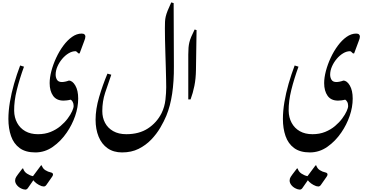

<svg xmlns="http://www.w3.org/2000/svg" viewBox="-20 -910 3056 1601"><path d="M275 361Q193 361 143.5 324.5Q94 288 72 224.5Q50 161 50 82Q50 16 62.5 -59Q75 -134 97.5 -212Q120 -290 148 -364L180 -354Q143 -252 120 -159.5Q97 -67 98 14Q99 70 123 114.5Q147 159 191 184Q235 209 297 209Q355 209 402 190Q449 171 484.5 141Q520 111 544.5 78Q569 45 581.5 17Q594 -11 594 -26Q594 -47 586 -61Q578 -75 569 -79Q555 -75 538 -73Q521 -71 510 -71Q451 -71 422.5 -111.5Q394 -152 394 -217Q394 -263 408.5 -318Q423 -373 448.5 -428Q474 -483 508 -529Q542 -575 581 -602.5Q620 -630 661 -630Q678 -630 685 -622.5Q692 -615 692 -606Q692 -598 689.5 -588.5Q687 -579 682 -567L644 -465H634Q617 -483 610 -483Q581 -483 552 -465.5Q523 -448 498.5 -419Q474 -390 459 -355.5Q444 -321 444 -288Q444 -263 455.5 -244.5Q467 -226 496 -226Q507 -226 522.5 -229Q538 -232 554 -238Q584 -238 608 -197Q632 -156 632 -88Q632 -16 606.5 57.5Q581 131 537 195Q488 267 421 314Q354 361 275 361ZM191 671Q184 671 173 668Q142 658 124 637.5Q106 617 106 596Q106 579 115 565Q124 551 131 542L167 495H173Q181 522 205.5 538Q230 554 255 559L322 469H328Q336 495 358 509Q380 523 405 528Q422 532 422 545Q422 553 415 563L366 633Q357 645 345 645Q338 645 327 642Q303 633 285 619.5Q267 606 258 593L212 659Q203 671 191 671Z M998 361Q927 361 877.5 326.5Q828 292 802.5 230Q777 168 777 88Q777 0 806.5 -100.5Q836 -201 876 -296L908 -287Q880 -208 856.5 -136Q833 -64 833 16Q833 71 856 114.5Q879 158 924 183.5Q969 209 1033 209Q1140 209 1213.5 161Q1287 113 1327 34Q1353 -19 1359.5 -78.5Q1366 -138 1366 -182Q1366 -205 1365 -249.5Q1364 -294 1362.5 -350.5Q1361 -407 1359 -466.5Q1357 -526 1356 -580Q1355 -634 1355 -673Q1355 -706 1356 -728.5Q1357 -751 1362 -772.5Q1367 -794 1378 -821.5Q1389 -849 1408 -890L1428 -884L1430 -358Q1431 -232 1415.5 -128.5Q1400 -25 1367 55Q1348 101 1317 154Q1286 207 1241 254Q1196 301 1136 331Q1076 361 998 361Z M1550 -81V-455Q1550 -489 1552 -512.5Q1554 -536 1559 -557Q1564 -578 1574.5 -603Q1585 -628 1603 -664L1619 -659L1614 -325Q1613 -255 1601 -194.5Q1589 -134 1569 -81Z M2564 361Q2482 361 2432.5 324.5Q2383 288 2361 224.5Q2339 161 2339 82Q2339 16 2351.5 -59Q2364 -134 2386.5 -212Q2409 -290 2437 -364L2469 -354Q2432 -252 2409 -159.5Q2386 -67 2387 14Q2388 70 2412 114.5Q2436 159 2480 184Q2524 209 2586 209Q2644 209 2691 190Q2738 171 2773.5 141Q2809 111 2833.5 78Q2858 45 2870.5 17Q2883 -11 2883 -26Q2883 -47 2875 -61Q2867 -75 2858 -79Q2844 -75 2827 -73Q2810 -71 2799 -71Q2740 -71 2711.5 -111.5Q2683 -152 2683 -217Q2683 -263 2697.5 -318Q2712 -373 2737.5 -428Q2763 -483 2797 -529Q2831 -575 2870 -602.5Q2909 -630 2950 -630Q2967 -630 2974 -622.5Q2981 -615 2981 -606Q2981 -598 2978.5 -588.5Q2976 -579 2971 -567L2933 -465H2923Q2906 -483 2899 -483Q2870 -483 2841 -465.5Q2812 -448 2787.5 -419Q2763 -390 2748 -355.5Q2733 -321 2733 -288Q2733 -263 2744.5 -244.5Q2756 -226 2785 -226Q2796 -226 2811.5 -229Q2827 -232 2843 -238Q2873 -238 2897 -197Q2921 -156 2921 -88Q2921 -16 2895.5 57.5Q2870 131 2826 195Q2777 267 2710 314Q2643 361 2564 361ZM2480 671Q2473 671 2462 668Q2431 658 2413 637.5Q2395 617 2395 596Q2395 579 2404 565Q2413 551 2420 542L2456 495H2462Q2470 522 2494.5 538Q2519 554 2544 559L2611 469H2617Q2625 495 2647 509Q2669 523 2694 528Q2711 532 2711 545Q2711 553 2704 563L2655 633Q2646 645 2634 645Q2627 645 2616 642Q2592 633 2574 619.5Q2556 606 2547 593L2501 659Q2492 671 2480 671Z"/></svg>

Font: Gulzar
Style: Regular
Weight: 400
Designer: Borna Izadpanah, Alice Savoie, Simon Cozens, Fiona Ross
Version: Version 1.000;[7b34f74]; ttfautohint (v1.8.4)